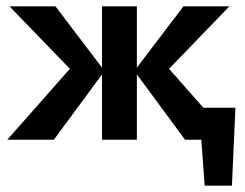

<svg xmlns="http://www.w3.org/2000/svg" viewBox="-20 -441 774 606"><path d="M626 145 608 -101H723L712 145ZM604 -101H688V0H604ZM564 0 404 -217 559 -421H704L478 -187V-264L711 0ZM3 0 236 -264V-187L10 -421H155L310 -217L150 0ZM302 0V-421H412V0Z"/></svg>

Font: Ysabeau Office
Style: Bold
Weight: 700
Designer: Christian Thalmann (Catharsis Fonts)
Version: Version 2.001;gftools[0.9.30]; featfreeze: tnum,lnum,ss02